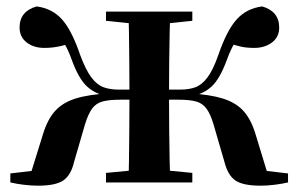

<svg xmlns="http://www.w3.org/2000/svg" viewBox="-20 -572 935 602"><path d="M12.4 0V-28.2L164 -46L71.5 -11.8L115.6 -153.9Q129.7 -198.8 153.3 -224.7Q176.9 -250.5 217.1 -263.1Q257.4 -275.7 321.9 -279.4L319.4 -269.4Q279.2 -276.7 252.8 -300.9Q226.4 -325.1 204.1 -386.8Q192.7 -418.5 180.6 -437.1Q168.5 -455.6 147.3 -479.7L200.6 -436.9Q180.9 -429.3 161 -425.6Q141.2 -421.8 118.4 -421.8Q85.9 -421.8 63.6 -438.9Q41.4 -456 41.4 -485.9Q41.4 -536.4 94.7 -551.9Q143.2 -545.7 174.2 -511.4Q205.1 -477.1 231.5 -399.3Q249.1 -352 266.9 -328.7Q284.7 -305.4 305.3 -298.2Q325.9 -291.1 350 -291.1H448V-259.4H356.1Q322.7 -259.4 301.9 -253.9Q281.2 -248.4 268.8 -231.5Q256.4 -214.7 246.3 -181.4L212.2 -64.1Q202.4 -22.2 178.1 -6Q153.8 10.2 99.7 10.2Q77.7 10.2 54.5 7.3Q31.4 4.5 12.4 0ZM883.1 0Q864.2 4.5 841 7.3Q817.8 10.2 797.3 10.2Q742.1 10.2 718.3 -6Q694.5 -22.2 683.8 -64.1L649.7 -181.4Q639.9 -214.7 627.3 -231.5Q614.8 -248.4 594.5 -253.9Q574.3 -259.4 540.1 -259.4H448V-291.1H546.2Q572 -291.1 592.1 -298.2Q612.2 -305.4 630.1 -328.7Q647.9 -352 664.4 -399.3Q691.2 -477.1 722.3 -511.4Q753.5 -545.7 802 -551.9Q855.4 -536.4 855.4 -485.6Q855.4 -455.7 832.7 -438.8Q810.1 -421.8 777.5 -421.8Q754.1 -421.8 736.2 -425.6Q718.2 -429.3 698.9 -436.9L748.7 -479.7Q727.5 -455.6 715.7 -437.1Q704 -418.5 692.2 -386.8Q669.9 -325.1 643.6 -300.9Q617.3 -276.7 576.6 -269.4L573.3 -279.4Q637.9 -275.7 678.5 -263.1Q719.1 -250.5 742.8 -224.7Q766.6 -198.8 780.4 -153.9L823.8 -11.8L731.5 -46L883.1 -28.2ZM382.2 0Q383.9 -25.5 384.4 -68.8Q384.9 -112.1 385.4 -163.8Q385.9 -215.5 385.9 -265.4V-283.9Q385.9 -327.5 385.4 -376.1Q384.9 -424.6 384.4 -467.8Q383.9 -511 382.2 -535.7H513.8Q512.8 -511 511.9 -467.8Q511 -424.6 510.5 -376.1Q510 -327.5 510 -283.9V-265.4Q510 -215.5 510.5 -163.8Q511 -112.1 511.9 -68.8Q512.8 -25.5 513.8 0ZM312.3 0V-29.9L421.5 -40.2H476.5L583 -29.9V0ZM312.3 -506.8V-535.7H583V-506.8L476.5 -495.5H421.5Z"/></svg>

Font: Noto Serif TC
Style: Regular
Weight: 200
Designer: Ryoko NISHIZUKA 西塚涼子 (kana & ideographs); Frank Grießhammer (Latin, Greek & Cyrillic); Wenlong ZHANG 张文龙 (bopomofo); San
Foundry: Adobe
Version: Version 2.001;hotconv 1.1.0;makeotfexe 2.6.0